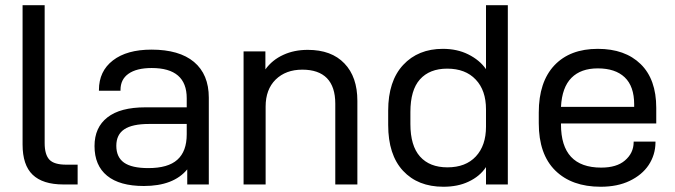

<svg xmlns="http://www.w3.org/2000/svg" viewBox="-20 -710 2599 739"><path d="M105.5 -37.6Q66.9 -74.7 66.9 -153.8V-689.9H151.9V-159.2Q151.9 -114.7 170.4 -95.2Q188.5 -76.2 234.9 -76.2H278.8V0H224.1Q144.5 0 105.5 -37.6Z M726.6 -471.7Q783.7 -423.8 783.7 -334V0H700.7V-58.1Q647.9 5.9 533.7 5.9Q440.4 5.9 392.1 -33.7Q343.8 -73.2 343.8 -147.9Q343.8 -219.7 393.6 -258.3Q442.9 -296.9 539.6 -296.9H698.7V-332Q698.7 -448.2 564 -448.2Q505.4 -448.2 474.1 -425.8Q443.8 -404.3 443.8 -363.8V-360.8H360.8V-363.8Q360.8 -436 414.6 -477.5Q468.3 -519 563 -519Q669.9 -519 726.6 -471.7ZM662.6 -95.2Q698.7 -127.4 698.7 -192.9V-232.9H553.7Q489.3 -232.9 458.5 -212.4Q427.7 -191.9 427.7 -148.9Q427.7 -105 457.5 -84Q487.3 -63 550.8 -63Q627 -63 662.6 -95.2Z M917.5 -512.2H1001.5V-442.9Q1027.8 -479.5 1070.8 -499Q1112.3 -518.1 1164.6 -518.1Q1255.9 -518.1 1305.7 -465.8Q1355.5 -414.1 1355.5 -321.8V0H1270.5V-311Q1270.5 -376 1238.3 -409.2Q1206.1 -441.9 1143.6 -441.9Q1080.1 -441.9 1041 -403.8Q1002.4 -365.7 1002.4 -299.8V0H917.5Z M1474.1 -229V-284.2Q1474.1 -397.9 1531.7 -460Q1589.4 -522 1684.6 -522Q1739.3 -522 1781.7 -501Q1826.2 -479 1850.6 -443.8V-689.9H1934.6V0H1850.6V-66.9Q1827.1 -31.2 1783.2 -10.7Q1742.2 8.8 1686.5 8.8Q1588.4 8.8 1531.2 -52.7Q1474.1 -114.3 1474.1 -229ZM1850.6 -222.2V-289.1Q1850.6 -362.3 1811 -403.8Q1771.5 -445.8 1701.2 -445.8Q1633.3 -445.8 1596.2 -404.3Q1559.6 -363.3 1559.6 -278.8V-232.9Q1559.6 -148.9 1596.7 -107.4Q1633.8 -65.9 1702.1 -65.9Q1772.5 -65.9 1811.5 -107.9Q1850.6 -149.9 1850.6 -222.2Z M2139.2 -234.9V-231Q2139.2 -64.9 2293.9 -64.9Q2353.5 -64.9 2385.3 -92.3Q2418.5 -120.6 2418.9 -162.1V-165H2502.9V-161.1Q2502.4 -113.8 2476.6 -74.7Q2451.2 -36.6 2403.3 -13.7Q2356.4 8.8 2292 8.8Q2180.7 8.8 2117.2 -53.7Q2053.7 -116.2 2053.7 -235.8V-276.9Q2053.7 -394.5 2113.8 -458.5Q2173.8 -522 2280.8 -522Q2385.7 -522 2445.8 -463.4Q2505.9 -404.8 2505.9 -294.9V-234.9ZM2179.7 -410.6Q2143.1 -374 2139.2 -298.8H2420.9V-308.1Q2420.9 -377.9 2384.3 -412.6Q2348.1 -446.8 2280.8 -446.8Q2215.8 -446.8 2179.7 -410.6Z"/></svg>

Font: D-DIN Exp
Style: Regular
Weight: 400
Width: 7
Designer: Charles Nix
Foundry: Datto Inc.
Version: Version 1.00